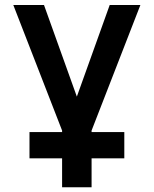

<svg xmlns="http://www.w3.org/2000/svg" viewBox="-20 -538 626 782"><path d="M100.1 106.9V0H232.9V-6.3L34.2 -517.6H159.2L293 -144.5L426.8 -517.6H551.8L353 -6.3V0H486.3V106.9H353V224.6H232.9V106.9Z"/></svg>

Font: CaskaydiaCove NF SemiBold
Style: Regular
Weight: 600
Designer: Aaron Bell
Foundry: Saja Typeworks
Version: Version 2111.001; VTT 6.35;Nerd Fonts 3.2.1